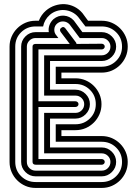

<svg xmlns="http://www.w3.org/2000/svg" viewBox="-20 -796 672 944"><path d="M155 128Q128 128 105 118Q82 108 64.5 90.5Q47 73 37 50Q27 27 27 0V-567Q27 -593 37 -616Q47 -639 64.5 -656.5Q82 -674 105 -684Q128 -694 155 -694H171Q182 -723 206 -744Q226 -761 250.5 -769Q275 -777 299 -775.5Q323 -774 345.5 -763Q368 -752 385 -732L413 -694H480Q507 -694 530 -684Q553 -674 570.5 -656.5Q588 -639 598 -616Q608 -593 608 -567Q608 -540 598 -517Q588 -494 570.5 -476.5Q553 -459 530 -449Q507 -439 480 -439H282V-411H351Q378 -411 401 -401Q424 -391 441.5 -373.5Q459 -356 469 -333Q479 -310 479 -284Q479 -257 469 -234Q459 -211 441.5 -193.5Q424 -176 401 -166Q378 -156 351 -156H282V-127H480Q507 -127 530 -117Q553 -107 570.5 -89.5Q588 -72 598 -49Q608 -26 608 0Q608 27 598 50Q588 73 570.5 90.5Q553 108 530 118Q507 128 480 128ZM480 -468Q522 -468 551 -496.5Q580 -525 580 -567Q580 -609 551 -637.5Q522 -666 480 -666H400L364 -713Q351 -728 333.5 -736.5Q316 -745 297 -746.5Q278 -748 259 -742Q240 -736 225 -723Q198 -699 192 -666H155Q113 -666 84 -637.5Q55 -609 55 -567V0Q55 42 84 70.5Q113 99 155 99H480Q522 99 551 70.5Q580 42 580 0Q580 -42 551 -70.5Q522 -99 480 -99H254V-185H351Q393 -185 422 -213.5Q451 -242 451 -284Q451 -326 422 -354.5Q393 -383 351 -383H254V-468ZM155 71Q126 71 105 50Q84 29 84 0V-567Q84 -596 105 -617Q126 -638 155 -638H220Q217 -655 223 -672Q229 -689 243 -702Q266 -721 294.5 -719Q323 -717 343 -695L385 -638H480Q509 -638 530 -617Q551 -596 551 -567Q551 -538 530 -517Q509 -496 480 -496H226V-355H351Q380 -355 401 -334Q422 -313 422 -284Q422 -255 401 -234Q380 -213 351 -213H226V-71H480Q509 -71 530 -50Q551 -29 551 0Q551 29 530 50Q509 71 480 71ZM480 -524Q498 -524 510.5 -536.5Q523 -549 523 -567Q523 -584 510.5 -596.5Q498 -609 480 -609H372L322 -676Q310 -689 293 -690.5Q276 -692 262 -681Q248 -670 247 -652Q246 -634 258 -621L267 -609H155Q137 -609 124.5 -596.5Q112 -584 112 -567V0Q112 18 124.5 30.5Q137 43 155 43H480Q498 43 510.5 30.5Q523 18 523 0Q523 -17 510.5 -29.5Q498 -42 480 -42H197V-241H351Q369 -241 381.5 -253.5Q394 -266 394 -284Q394 -301 381.5 -313.5Q369 -326 351 -326H197V-524ZM353 -588Q356 -585 356 -580L480 -581Q486 -581 490.5 -577Q495 -573 495 -567Q495 -561 490.5 -557Q486 -553 480 -553H169V-298H351Q357 -298 361.5 -294Q366 -290 366 -284Q366 -278 361.5 -274Q357 -270 351 -270H169V-14H480Q486 -14 490.5 -10Q495 -6 495 0Q495 6 490.5 10Q486 14 480 14H157Q140 14 140 0V-567Q140 -574 144.5 -577Q149 -580 154 -580H323L279 -638Q275 -643 275 -649Q275 -655 280 -658Q291 -669 301 -657Z"/></svg>

Font: Zschusch
Style: Regular
Weight: 400
Designer: Peter Wiegel
Foundry: Peter Wiegel